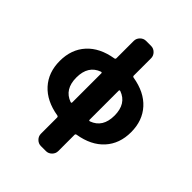

<svg xmlns="http://www.w3.org/2000/svg" viewBox="-266 -891 1252 1252"><g transform="rotate(45 360.0 -265.0)"><path d="M271 -400Q184 -369 184 -260Q184 -151 271 -120Q280 -118 280 -126V-394Q280 -402 271 -400ZM440 -394V-126Q440 -118 449 -120Q536 -151 536 -260Q536 -369 449 -400Q440 -402 440 -394ZM271 3Q156 -16 93.5 -85Q31 -154 31 -260Q31 -366 93.5 -435Q156 -504 271 -523Q280 -525 280 -533V-693Q280 -716 297 -733Q314 -750 337 -750H383Q406 -750 423 -733Q440 -716 440 -693V-533Q440 -525 449 -523Q564 -504 626.5 -435Q689 -366 689 -260Q689 -154 626.5 -85Q564 -16 449 3Q440 5 440 13V163Q440 186 423 203Q406 220 383 220H337Q314 220 297 203Q280 186 280 163V13Q280 5 271 3Z"/></g></svg>

Font: Rounded Mplus 1c ExtraBold
Style: Regular
Weight: 800
Version: Version 1.059.20150529